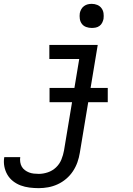

<svg xmlns="http://www.w3.org/2000/svg" viewBox="-72 -753 692 996"><path d="M129 223Q105 223 81 220Q57 217 35.5 209Q14 201 -4 187Q-22 173 -33.5 153.5Q-45 134 -49.5 110.5Q-54 87 -50 63Q-50 63 -49.5 62.5Q-49 62 -49 62H33Q33 62 33 62Q33 62 33 62Q31 75 33 88Q35 101 41 111.5Q47 122 57 129.5Q67 137 78.5 141.5Q90 146 103 147.5Q116 149 129 149Q152 149 176 141Q200 133 218.5 115.5Q237 98 246.5 74.5Q256 51 260 28L339 -447H184V-520H435L342 40Q338 65 329.5 89Q321 113 306.5 135Q292 157 271.5 174.5Q251 192 227 203Q203 214 178 218.5Q153 223 129 223ZM404 -608Q389 -608 375 -613Q361 -618 352.5 -629.5Q344 -641 342 -655.5Q340 -670 342 -685Q344 -695 349.5 -705Q355 -715 364 -721.5Q373 -728 383 -730.5Q393 -733 404 -733Q419 -733 432.5 -727.5Q446 -722 454.5 -710.5Q463 -699 465 -684.5Q467 -670 465 -655Q463 -645 458 -635Q453 -625 444 -618.5Q435 -612 424.5 -610Q414 -608 404 -608ZM185 -223V-297H487V-223Z"/></svg>

Font: Zed Sans Extended
Style: Italic
Weight: 400
Width: 7
Italic angle: -9°
Designer: Belleve Invis
Foundry: Belleve Invis
Version: Version 1.0.0; ttfautohint (v1.8.4)